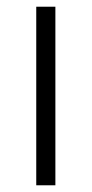

<svg xmlns="http://www.w3.org/2000/svg" viewBox="-20 -552 273 572"><path d="M145 0V-532H88V0Z"/></svg>

Font: Noto Sans Kannada Light
Style: Regular
Weight: 300
Designer: Jelle Bosma - Monotype Design Team
Foundry: Monotype Imaging Inc.
Version: Version 2.005